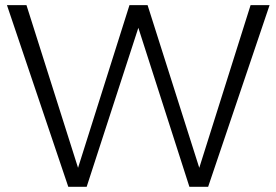

<svg xmlns="http://www.w3.org/2000/svg" viewBox="-20 -720 1065 740"><path d="M945.8 -700.2H1019L782.2 0H710L513.2 -612.8L314 0H243.2L6.8 -700.2H82L280.8 -73.2L479 -700.2H548.8L748 -73.2Z"/></svg>

Font: Montserrat arm Light
Style: Regular
Weight: 300
Designer: Julieta Ulanovsky
Foundry: Julieta Ulanovsky
Version: Version 6.000;PS 006.000;hotconv 1.0.88;makeotf.lib2.5.64775